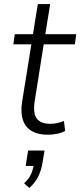

<svg xmlns="http://www.w3.org/2000/svg" viewBox="-20 -658 397 949"><path d="M216 8Q169 8 137.5 -10Q106 -28 93.5 -64Q81 -100 89 -153L135 -439H46L53 -489H143L167 -638H228L204 -489H357L350 -439H196L152 -161Q142 -99 161.5 -72.5Q181 -46 229 -46Q247 -46 264 -50Q281 -54 296 -60L302 -11Q287 -2 263 3Q239 8 216 8ZM125 271 99 248Q123 226 133 204Q143 182 147 153L158 162H107L119 86H200L190 147Q184 185 168.5 215.5Q153 246 125 271Z"/></svg>

Font: Nunito Sans 10pt SemiCondensed Light
Style: Italic
Weight: 300
Width: 4
Italic angle: -9°
Designer: Vernon Adams
Foundry: Vernon Adams
Version: Version 3.101;gftools[0.9.27]